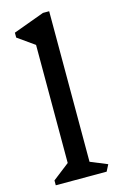

<svg xmlns="http://www.w3.org/2000/svg" viewBox="-131 -930 628 988"><g transform="rotate(-15 182.5 -436.0)"><path d="M309 1H38V-25L127 -94V-723L38 -786V-812L204 -873H237V-71L327 -34Z"/></g></svg>

Font: Inknut Antiqua Light
Style: Regular
Weight: 300
Designer: Claus Eggers Sørensen
Foundry: Claus Eggers Sørensen
Version: Version 1.003; ttfautohint (v1.8.2) -l 8 -r 50 -G 200 -x 14 